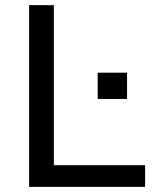

<svg xmlns="http://www.w3.org/2000/svg" viewBox="-20 -725 607 745"><path d="M93 0V-705H189V-84H543V0ZM359 -341V-443H473V-341Z"/></svg>

Font: Nunito Sans 10pt Medium
Style: Regular
Weight: 500
Designer: Vernon Adams
Foundry: Vernon Adams
Version: Version 3.101;gftools[0.9.27]